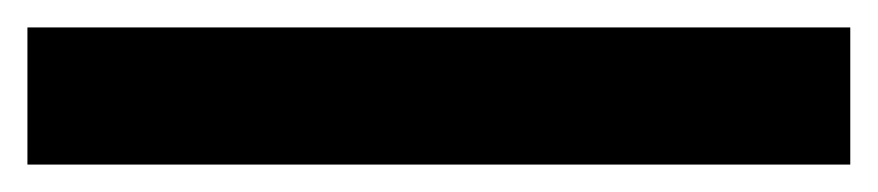

<svg xmlns="http://www.w3.org/2000/svg" viewBox="-20 57 640 140"><path d="M0 177V77H600V177Z"/></svg>

Font: M PLUS Code Latin Expanded
Style: Bold
Weight: 700
Width: 7
Designer: Coji Morishita
Foundry: UNDERFOREST DESIGN
Version: Version 1.002; ttfautohint (v1.8.3)